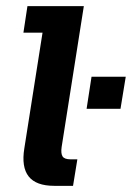

<svg xmlns="http://www.w3.org/2000/svg" viewBox="-20 -603 428 623"><path d="M156 0Q97 0 73 -30.5Q49 -61 59 -122L118 -497H56L69 -583H252L180 -126Q177 -105 183 -95.5Q189 -86 209 -86H231L217 0ZM261 -250 277 -354H388L371 -250Z"/></svg>

Font: Rokkitt SemiBold
Style: Bold Italic
Weight: 700
Italic angle: -9°
Version: Version 3.103